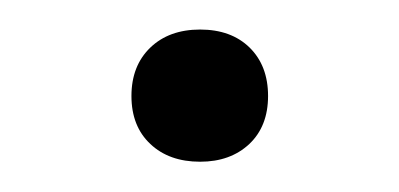

<svg xmlns="http://www.w3.org/2000/svg" viewBox="-20 -104 270 130"><path d="M115.5 5.5Q94.5 5.5 81.8 -6.5Q69 -18.5 69 -39Q69 -59.5 81.8 -71.8Q94.5 -84 115.5 -84Q136.5 -84 149 -71.8Q161.5 -59.5 161.5 -39Q161.5 -18.5 148.8 -6.5Q136 5.5 115.5 5.5Z"/></svg>

Font: Encode Sans SemiExpanded Light
Style: Regular
Weight: 300
Width: 6
Designer: Multiple Designers
Foundry: Impallari Type
Version: Version 3.002